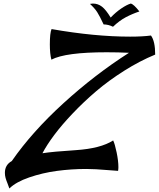

<svg xmlns="http://www.w3.org/2000/svg" viewBox="-20 -903 902 1091"><path d="M272 -564Q263.2 -596.7 263.2 -650.9Q263.2 -714.8 272.9 -737.8Q518.1 -694.8 719.2 -694.8Q789.6 -694.8 837.9 -701.2Q861.8 -668.5 861.8 -592.8Q773.9 -556.6 685.8 -501Q597.7 -445.3 526.6 -384.8Q455.6 -324.2 393.6 -259Q331.5 -193.8 288.8 -136.7Q246.1 -79.6 221.2 -32.2Q279.3 -41.5 410.2 -49.8Q551.8 -59.1 623 -105Q632.8 -85 642.8 -36.6Q652.8 11.7 652.8 46.9Q652.8 58.1 650.9 67.9Q633.3 66.9 594.5 63.7Q555.7 60.5 526.4 58.8Q497.1 57.1 470.2 57.1Q385.7 57.1 303.7 68.1Q221.7 79.1 146.2 105Q70.8 130.9 33.2 168Q29.8 156.2 22.7 139.2Q15.6 122.1 11.7 108.2Q7.8 94.2 7.8 79.1Q7.8 33.7 46.9 12.2Q162.1 -153.8 340.8 -316.7Q519.5 -479.5 712.9 -603Q652.8 -606 585.9 -606Q351.6 -606 272 -564ZM622.1 -751Q595.2 -764.2 568.8 -764.2Q545.9 -813 532.2 -834.2Q518.6 -855.5 491.2 -880.9Q501 -882.8 507.8 -882.8Q536.6 -882.8 559.3 -865.2Q582 -847.7 608.9 -803.2Q637.7 -833.5 668.9 -854.7Q700.2 -876 723.1 -882.8Q740.2 -878.9 772 -837.9Q731 -824.2 694.6 -804.9Q658.2 -785.6 622.1 -751Z"/></svg>

Font: Kaushan Script
Style: Regular
Weight: 400
Designer: Pablo Impallari
Foundry: Pablo Impallari
Version: Version 1.002